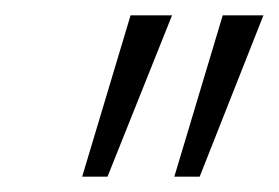

<svg xmlns="http://www.w3.org/2000/svg" viewBox="-20 -775 363 250"><path d="M207 -545 270 -755H323L240 -545ZM87 -545 150 -755H204L120 -545Z"/></svg>

Font: DM Sans 10pt ExtraLight
Style: Italic
Weight: 250
Italic angle: -10°
Version: Version 4.004;gftools[0.9.30]